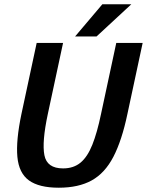

<svg xmlns="http://www.w3.org/2000/svg" viewBox="-20 -867 685 895"><path d="M574 -336Q548 -212 508.5 -136Q469 -60 407.5 -26Q346 8 254 8Q162 8 115 -26Q68 -60 61 -136Q54 -212 80 -336L151 -667H274L203 -336Q175 -205 187 -143.5Q199 -82 274 -82Q323 -82 355.5 -109Q388 -136 410.5 -192.5Q433 -249 451 -336L522 -667H645ZM592 -847 430 -697H330L457 -847Z"/></svg>

Font: Epunda Sans SemiBold
Style: Italic
Weight: 600
Italic angle: -12.0243°
Designer: Simon Atzbach
Foundry: typofactur
Version: Version 2.204; ttfautohint (v1.8.4.7-5d5b)